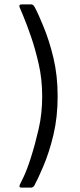

<svg xmlns="http://www.w3.org/2000/svg" viewBox="-20 -744 365 877"><path d="M137.3 -713.7Q154.3 -682.3 177 -626.7Q204.8 -560.3 224.1 -479.5Q243.3 -398.7 243.3 -304.2Q243.3 -208.8 224.1 -128Q204.8 -47.2 177 17.5Q153.7 72.7 136.8 103.8Q130.2 113 121.3 113H78.2Q64.3 113 71.2 98.2Q75.3 90.3 84.7 70.7Q102.7 34.3 121.8 -26.2Q141 -86.8 156.8 -156Q172.7 -225.2 172.7 -304.2Q172.7 -382.3 156.8 -451.5Q141 -520.7 121.8 -576.3Q102.7 -632 84.7 -675Q75.3 -698 69.5 -711Q64.5 -724 80.5 -724H122.5Q130.2 -724 137.3 -713.7Z"/></svg>

Font: Vivano Light
Style: Regular
Weight: 300
Designer: Joe Prince, Josias Burgherr
Version: Version 2.064;September 19, 2022;FontCreator 14.0.0.2877 64-